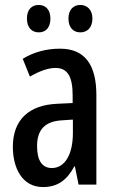

<svg xmlns="http://www.w3.org/2000/svg" viewBox="-20 -747 470 777"><path d="M89 -672C89 -635 109 -616 137 -616C165 -616 184 -635 184 -672C184 -707 165 -727 137 -727C109 -727 89 -709 89 -672ZM257 -672C257 -635 277 -616 305 -616C333 -616 354 -635 354 -672C354 -707 333 -727 305 -727C278 -727 257 -709 257 -672ZM223 -550C167 -550 116 -536 72 -509L101 -437C141 -460 175 -472 205 -472C254 -472 274 -436 274 -361V-330L211 -327C97 -322 32 -262 32 -153C32 -68 69 10 154 10C213 10 251 -18 281 -74H283L298 0H370V-362C370 -483 325 -550 223 -550ZM230 -260 275 -263V-209C275 -121 242 -67 190 -67C152 -67 130 -95 130 -156C130 -222 162 -256 230 -260Z"/></svg>

Font: Noto Sans Lao ExtraCondensed Medium
Style: Regular
Weight: 500
Width: 2
Designer: Monotype Design Team
Foundry: Monotype Imaging Inc.
Version: Version 2.003